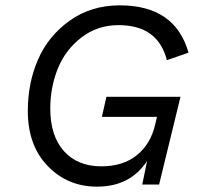

<svg xmlns="http://www.w3.org/2000/svg" viewBox="-20 -690 747 718"><path d="M361 -253 378 -328H655L575 0H512L530 -88Q467 8 343 8Q233 8 158.5 -69Q84 -146 84 -275Q84 -380 122.5 -468Q161 -556 241 -613Q321 -670 428 -670Q635 -670 685 -493L604 -465Q571 -596 423 -596Q344 -596 284 -549.5Q224 -503 196 -433Q168 -363 168 -284Q168 -182 219 -125Q270 -68 359 -68Q440 -68 491.5 -109.5Q543 -151 560 -223L567 -253Z"/></svg>

Font: Elaine Sans
Style: Italic
Weight: 400
Italic angle: -13°
Designer: Wei Huang
Foundry: Wei Huang
Version: Version 2.001;December 24, 2019;FontCreator 12.0.0.2547 64-b